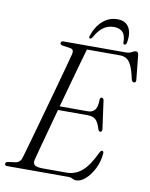

<svg xmlns="http://www.w3.org/2000/svg" viewBox="-96 -934 794 1014"><g transform="rotate(10 301.5 -427.0)"><path d="M342 0H10.5Q-1.5 0 -1 -10.5Q-1 -19.5 11.5 -22L54 -28Q76 -32 84 -56.5Q91.5 -82 104.5 -128Q117.5 -174 133.8 -231.8Q150 -289.5 167 -351Q184 -412.5 200 -470Q216 -527.5 228.2 -573Q240.5 -618.5 247 -643.5Q252 -667 233.5 -671L187.5 -678Q176.5 -681 176.5 -688.5Q176.5 -700 190.5 -700H523.5Q543.5 -700 555.8 -707.5Q568 -715 577 -715Q589 -715 591 -698L604 -569Q606.5 -552 595 -551.5Q584 -550.5 580 -566.5Q570 -613 558.5 -637.2Q547 -661.5 532 -670.5Q517 -679.5 496 -679.5H319.5Q311 -650.5 296.8 -599.8Q282.5 -549 265.2 -486.5Q248 -424 230 -359H382Q404 -359 417.5 -374Q431 -389 431.5 -432Q432.5 -442.5 441 -442.5Q450.5 -442.5 452.5 -430.5L473 -281.5Q475 -265 464.5 -264Q456 -263.5 452 -276Q441 -313 425.8 -325.8Q410.5 -338.5 383.5 -338.5H224.5Q208 -278 192.8 -222Q177.5 -166 166 -123.2Q154.5 -80.5 149 -58.5Q144.5 -39 155 -29.8Q165.5 -20.5 202.5 -20.5H327Q372.5 -20.5 408.5 -50.8Q444.5 -81 479 -155Q484.5 -166.5 491.5 -166.5Q500.5 -166.5 499.5 -152Q495.5 -108 476.8 -71Q458 -34 432.8 -11.5Q407.5 11 383 11Q371.5 11 362.8 5.5Q354 0 342 0ZM439.5 -821.5Q408.5 -821.5 383.8 -804.2Q359 -787 338 -748.5Q332.5 -739.5 326 -739.5Q317 -739.5 321.5 -753Q337.5 -803.5 371.8 -834.2Q406 -865 451 -865Q495 -865 513.2 -834Q531.5 -803 521.5 -752Q519 -739.5 510.5 -739.5Q503.5 -739.5 503 -748.5Q503.5 -787.5 487.2 -804.5Q471 -821.5 439.5 -821.5Z"/></g></svg>

Font: Fraunces 144pt Soft Light
Style: Italic
Weight: 300
Italic angle: -16°
Version: Version 1.000;[b76b70a41]